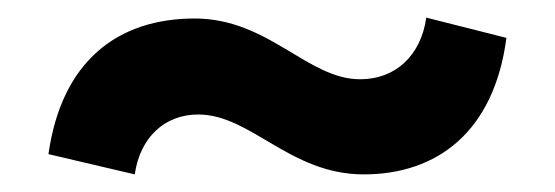

<svg xmlns="http://www.w3.org/2000/svg" viewBox="-20 -416 630 218"><path d="M393 -218C476 -218 541 -266 555 -373L464 -396C458 -353 429 -326 389 -326C329 -326 285 -395 201 -395C114 -395 50 -347 35 -241L133 -218C139 -260 167 -286 205 -286C265 -286 309 -218 393 -218Z"/></svg>

Font: Ronzino
Style: Bold
Weight: 700
Designer: Nunzio Mazzaferro
Foundry: Collletttivo
Version: Version 1.000;Glyphs 3.3 (3337)